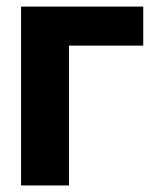

<svg xmlns="http://www.w3.org/2000/svg" viewBox="-20 -566 473 586"><path d="M417.2 -545.9V-426.8H190.6V0H44.3V-545.9Z"/></svg>

Font: Inter Tight
Style: Regular
Weight: 400
Designer: Rasmus Andersson
Foundry: rsms
Version: Version 3.002